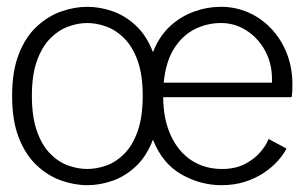

<svg xmlns="http://www.w3.org/2000/svg" viewBox="-20 -532 890 563"><path d="M236 11Q197.5 11 158.5 -3Q119.5 -17 87 -47.8Q54.5 -78.5 35 -128.5Q15.5 -178.5 15.5 -251Q15.5 -323 35 -373Q54.5 -423 87 -453.5Q119.5 -484 158.5 -498Q197.5 -512 236 -512Q273.5 -512 310.8 -498.8Q348 -485.5 379 -456.5Q410 -427.5 428.5 -379Q447 -426 478.5 -455Q510 -484 549 -498Q588 -512 628.5 -512Q670 -512 707.5 -495.8Q745 -479.5 774.2 -449.2Q803.5 -419 820.5 -376.8Q837.5 -334.5 837.5 -282.5Q837.5 -275 837 -264.8Q836.5 -254.5 835 -247H458.5Q459 -182.5 480.8 -135Q502.5 -87.5 541.2 -62Q580 -36.5 631 -36.5Q669.5 -36.5 697.5 -50.8Q725.5 -65 743.2 -85.8Q761 -106.5 767.5 -124.5L820 -96.5Q812 -80 795.5 -61.2Q779 -42.5 754.8 -26Q730.5 -9.5 699 0.8Q667.5 11 629.5 11Q567.5 11 511.8 -20.8Q456 -52.5 428.5 -122.5Q410 -74 379 -44.8Q348 -15.5 310.8 -2.2Q273.5 11 236 11ZM236 -36.5Q263 -36.5 291.5 -46.5Q320 -56.5 344.2 -80.8Q368.5 -105 383.5 -146.8Q398.5 -188.5 398.5 -251Q398.5 -313 383.5 -354.2Q368.5 -395.5 344.2 -419.8Q320 -444 291.5 -454.2Q263 -464.5 236 -464.5Q209 -464.5 180.5 -454.2Q152 -444 127.8 -419.8Q103.5 -395.5 88.5 -354.2Q73.5 -313 73.5 -251Q73.5 -188.5 88.5 -146.8Q103.5 -105 127.8 -80.8Q152 -56.5 180.5 -46.5Q209 -36.5 236 -36.5ZM460 -289.5H777.5V-300.5Q777.5 -347 757 -384Q736.5 -421 702.5 -442.8Q668.5 -464.5 628 -464.5Q587.5 -464.5 551.2 -446.5Q515 -428.5 490.5 -389.8Q466 -351 460 -289.5Z"/></svg>

Font: Trispace Thin ExtraLight
Style: Regular
Weight: 250
Version: Version 1.210